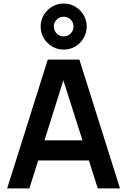

<svg xmlns="http://www.w3.org/2000/svg" viewBox="-20 -1053 711 1073"><path d="M144.2 0H20L247 -720H423.7L650.7 0H526.5L320.7 -646H347.3ZM524.7 -156.2H146.7V-268.7H524.7ZM335.8 -775.8Q300.6 -775.8 271.3 -793.2Q242 -810.6 224.6 -839.9Q207.2 -869.2 207.2 -904.5Q207.2 -940.2 224.6 -969.2Q242 -998.3 271.3 -1015.8Q300.6 -1033.2 335.8 -1033.2Q371.6 -1033.2 400.7 -1015.8Q429.8 -998.3 447.1 -969.2Q464.5 -940.2 464.5 -904.5Q464.5 -869.2 447.1 -839.9Q429.8 -810.6 400.7 -793.2Q371.6 -775.8 335.8 -775.8ZM335.8 -849.5Q358.9 -849.5 374.9 -865.8Q390.8 -882 390.8 -904.5Q390.8 -927.5 374.9 -943.5Q358.9 -959.5 335.8 -959.5Q313.3 -959.5 297.1 -943.5Q280.8 -927.5 280.8 -904.5Q280.8 -882 297.1 -865.8Q313.3 -849.5 335.8 -849.5Z"/></svg>

Font: Manrope Variable Light
Style: Regular
Weight: 200
Designer: Mikhail Sharanda
Foundry: Mikhail Sharanda
Version: Version 4.505